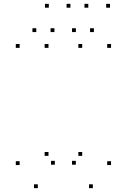

<svg xmlns="http://www.w3.org/2000/svg" viewBox="-20 -969 660 999"><path d="M463.2 10V-10H443.2V10ZM557.8 -110.2V-130.2H537.8V-110.2ZM557.8 -720V-740H537.8V-720ZM407.7 -720V-740H387.7V-720ZM407.7 -158.1V-178.1H387.7V-158.1ZM374.6 -112.1V-132.1H354.6V-112.1ZM265.4 -112.1V-132.1H245.4V-112.1ZM232.3 -158.1V-178.1H212.3V-158.1ZM232.3 -720V-740H212.3V-720ZM82.2 -720V-740H62.2V-720ZM82.2 -110.2V-130.2H62.2V-110.2ZM176.8 10V-10H156.8V10ZM468.6 -802.1V-822.1H448.6V-802.1ZM552.4 -929V-949H532.4V-929ZM439.5 -929V-949H419.5V-929ZM374.8 -802.1V-822.1H354.8V-802.1ZM263.1 -802.1V-822.1H243.1V-802.1ZM346.4 -929V-949H326.4V-929ZM234 -929V-949H214V-929ZM168.8 -802.1V-822.1H148.8V-802.1Z"/></svg>

Font: Monaspace Krypton Dots Var
Style: Regular
Weight: 400
Designer: Riley Cran and the Lettermatic Team
Version: Version 1.100 (Monaspace Krypton Dots)